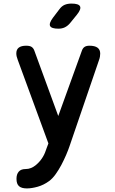

<svg xmlns="http://www.w3.org/2000/svg" viewBox="-20 -805 640 1071"><path d="M241 19 250 -5 79 -471Q75 -481 73 -490Q71 -499 71 -507Q71 -529 85 -539.5Q99 -550 126 -550Q146 -550 156 -543.5Q166 -537 171 -524L305 -158L437 -523Q442 -537 452 -543.5Q462 -550 479 -550Q509 -550 524 -539Q539 -528 539 -506Q539 -498 537.5 -489Q536 -480 532 -469L368 10Q361 31 349 59Q337 87 322.5 114.5Q308 142 290.5 166.5Q273 191 254 205Q224 227 190.5 236.5Q157 246 130 246Q100 246 86 233.5Q72 221 72 193V192Q72 167 84.5 152.5Q97 138 122 138Q139 138 153.5 132Q168 126 181 115Q194 104 203 93Q212 82 219 70.5Q226 59 231 46.5Q236 34 241 19ZM306 -645Q267 -645 259.5 -660Q252 -675 276 -707L311 -753Q324 -771 340.5 -778Q357 -785 379 -785Q419 -785 426.5 -769.5Q434 -754 409 -723L370 -675Q357 -660 341.5 -652.5Q326 -645 306 -645Z"/></svg>

Font: Maple Mono SemiBold
Style: Regular
Weight: 600
Monospace: yes
Designer: subframe7536
Version: Version 7.000